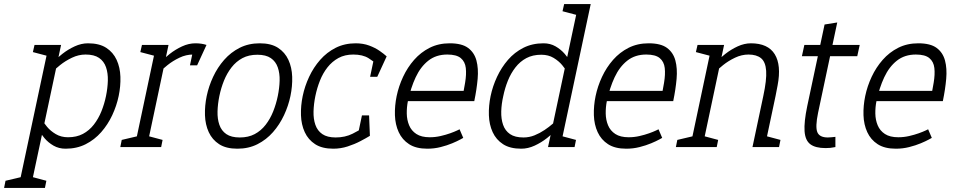

<svg xmlns="http://www.w3.org/2000/svg" viewBox="-100 -720 4686 940"><path d="M199 -500 50 200H-10L139 -500ZM139 -350 109 -360Q109 -360 121.5 -375Q134 -390 155.5 -412Q177 -434 205 -456Q233 -478 265.5 -493Q298 -508 331 -508L319 -453Q285 -453 252.5 -437.5Q220 -422 194.5 -401.5Q169 -381 154 -365.5Q139 -350 139 -350ZM97 -150Q97 -150 105.5 -134.5Q114 -119 130.5 -99Q147 -79 173 -63.5Q199 -48 233 -48L221 8Q188 8 162 -7Q136 -22 117.5 -44Q99 -66 87 -88Q75 -110 69 -125Q63 -140 63 -140ZM233 -48Q275 -48 306 -64.5Q337 -81 359.5 -110Q382 -139 396.5 -175Q411 -211 419 -250Q427 -289 428 -325.5Q429 -362 419 -391Q409 -420 385 -436.5Q361 -453 319 -453L331 -508Q386 -508 420 -486Q454 -464 471 -427Q488 -390 489.5 -344Q491 -298 481 -250Q471 -202 449.5 -156Q428 -110 395.5 -73Q363 -36 319.5 -14Q276 8 221 8ZM137 -445 61 -465 69 -500H149ZM-80 200 -73 165 12 145 0 200ZM40 200 52 145 127 165 120 200Z M844 -453 856 -508ZM665 -500H725L619 0H559ZM883 -448Q875 -450 865 -451.5Q855 -453 844 -453L856 -508Q872 -508 885.5 -506Q899 -504 911 -500ZM665 -350 635 -360Q635 -360 647.5 -375Q660 -390 681.5 -412Q703 -434 731 -456Q759 -478 791.5 -493Q824 -508 857 -508L845 -453Q811 -453 778.5 -437.5Q746 -422 720.5 -401.5Q695 -381 680 -365.5Q665 -350 665 -350ZM663 -445 587 -465 595 -500H675ZM489 0 496 -35 581 -55 569 0ZM609 0 621 -55 696 -35 689 0ZM830 -400 851 -500H911L865 -400Z M912 -250Q922 -298 943.5 -344Q965 -390 997.5 -427Q1030 -464 1073.5 -486Q1117 -508 1172 -508Q1227 -508 1261 -486Q1295 -464 1312 -427Q1329 -390 1330.5 -344Q1332 -298 1322 -250Q1312 -202 1290.5 -156Q1269 -110 1236.5 -73Q1204 -36 1160.5 -14Q1117 8 1062 8Q1007 8 973 -14Q939 -36 922 -73Q905 -110 903.5 -156Q902 -202 912 -250ZM974 -250Q966 -211 965 -174.5Q964 -138 974 -109Q984 -80 1008 -63.5Q1032 -47 1074 -47Q1116 -47 1147 -63.5Q1178 -80 1200.5 -109Q1223 -138 1237.5 -174.5Q1252 -211 1260 -250Q1268 -289 1269 -325Q1270 -361 1260 -390Q1250 -419 1226 -435.5Q1202 -452 1160 -452Q1118 -452 1087 -435.5Q1056 -419 1033.5 -390Q1011 -361 996.5 -325Q982 -289 974 -250Z M1532 8Q1477 8 1443 -14Q1409 -36 1392 -73Q1375 -110 1373.5 -156Q1372 -202 1382 -250Q1392 -298 1413.5 -344Q1435 -390 1467.5 -427Q1500 -464 1543.5 -486Q1587 -508 1642 -508L1630 -453Q1588 -453 1557 -436Q1526 -419 1503.5 -390.5Q1481 -362 1466.5 -325.5Q1452 -289 1444 -250Q1436 -211 1435 -174.5Q1434 -138 1444 -109Q1454 -80 1478 -63.5Q1502 -47 1544 -47ZM1531 8 1543 -47Q1590 -47 1626.5 -65.5Q1663 -84 1685 -99L1711 -55Q1693 -44 1664.5 -29Q1636 -14 1602 -3Q1568 8 1531 8ZM1749 -402Q1733 -417 1704.5 -435Q1676 -453 1629 -453L1641 -508Q1678 -508 1707.5 -497Q1737 -486 1758.5 -471Q1780 -456 1793 -444ZM1672 -155H1707L1711 -55H1651ZM1712 -344 1733 -444H1793L1747 -344Z M2102 -508 2090 -453Q2035 -453 1997 -423Q1959 -393 1935 -341.5Q1911 -290 1897 -225L1842 -250Q1852 -298 1873.5 -344Q1895 -390 1927.5 -427Q1960 -464 2003.5 -486Q2047 -508 2102 -508ZM2150 -87 2168 -45Q2168 -45 2153.5 -37Q2139 -29 2114 -18.5Q2089 -8 2057.5 0Q2026 8 1992 8L2004 -48Q2031 -48 2057 -54Q2083 -60 2104 -67.5Q2125 -75 2137.5 -81Q2150 -87 2150 -87ZM1842 -250 1897 -225Q1891 -195 1891.5 -164Q1892 -133 1903 -106.5Q1914 -80 1938.5 -64Q1963 -48 2004 -48L1992 8Q1937 8 1903 -14Q1869 -36 1852 -73Q1835 -110 1833.5 -156Q1832 -202 1842 -250ZM1891 -275H2222V-225H1881ZM2102 -508Q2161 -508 2191.5 -485.5Q2222 -463 2232.5 -424Q2243 -385 2238.5 -334Q2234 -283 2222 -225H2160Q2170 -273 2177 -314.5Q2184 -356 2180.5 -387Q2177 -418 2156 -435.5Q2135 -453 2090 -453Z M2596 -60 2732 -700H2792L2658 -70ZM2596 -60 2658 -70 2643 0H2583ZM2643 -150 2673 -140Q2673 -140 2661 -125Q2649 -110 2627.5 -88Q2606 -66 2578 -44Q2550 -22 2517.5 -7Q2485 8 2452 8L2463 -47Q2491 -47 2517 -57.5Q2543 -68 2566 -83.5Q2589 -99 2606 -114Q2623 -129 2633 -139.5Q2643 -150 2643 -150ZM2686 -350Q2686 -350 2677.5 -365.5Q2669 -381 2652.5 -401Q2636 -421 2610.5 -436.5Q2585 -452 2550 -452L2561 -508Q2594 -508 2620 -493Q2646 -478 2665 -456Q2684 -434 2696 -412Q2708 -390 2714 -375Q2720 -360 2720 -360ZM2550 -452Q2508 -452 2477 -435.5Q2446 -419 2423.5 -390Q2401 -361 2386.5 -325Q2372 -289 2364 -250Q2355 -211 2354 -174.5Q2353 -138 2363 -109Q2373 -80 2397 -63.5Q2421 -47 2463 -47L2452 8Q2397 8 2363 -14Q2329 -36 2312 -73Q2295 -110 2293.5 -156Q2292 -202 2302 -250Q2312 -298 2333.5 -344Q2355 -390 2387 -427Q2419 -464 2462.5 -486Q2506 -508 2561 -508ZM2662 -700H2742L2730 -645L2654 -665ZM2633 0 2645 -55 2720 -35 2713 0Z M3076 -508 3064 -453Q3009 -453 2971 -423Q2933 -393 2909 -341.5Q2885 -290 2871 -225L2816 -250Q2826 -298 2847.5 -344Q2869 -390 2901.5 -427Q2934 -464 2977.5 -486Q3021 -508 3076 -508ZM3124 -87 3142 -45Q3142 -45 3127.5 -37Q3113 -29 3088 -18.5Q3063 -8 3031.5 0Q3000 8 2966 8L2978 -48Q3005 -48 3031 -54Q3057 -60 3078 -67.5Q3099 -75 3111.5 -81Q3124 -87 3124 -87ZM2816 -250 2871 -225Q2865 -195 2865.5 -164Q2866 -133 2877 -106.5Q2888 -80 2912.5 -64Q2937 -48 2978 -48L2966 8Q2911 8 2877 -14Q2843 -36 2826 -73Q2809 -110 2807.5 -156Q2806 -202 2816 -250ZM2865 -275H3196V-225H2855ZM3076 -508Q3135 -508 3165.5 -485.5Q3196 -463 3206.5 -424Q3217 -385 3212.5 -334Q3208 -283 3196 -225H3134Q3144 -273 3151 -314.5Q3158 -356 3154.5 -387Q3151 -418 3130 -435.5Q3109 -453 3064 -453Z M3697 -250H3637Q3654 -329 3651 -373Q3648 -417 3626 -435Q3604 -453 3564 -453L3576 -508Q3660 -508 3693 -454.5Q3726 -401 3707 -302ZM3385 -500H3445L3339 0H3279ZM3637 -250H3697L3644 0H3584ZM3385 -350 3355 -360Q3355 -360 3367.5 -375Q3380 -390 3401.5 -412Q3423 -434 3451 -456Q3479 -478 3511.5 -493Q3544 -508 3577 -508L3565 -453Q3531 -453 3498.5 -437.5Q3466 -422 3440.5 -401.5Q3415 -381 3400 -365.5Q3385 -350 3385 -350ZM3383 -445 3307 -465 3315 -500H3395ZM3329 0 3341 -55 3416 -35 3409 0ZM3209 0 3216 -35 3301 -55 3289 0ZM3634 0 3646 -55 3721 -35 3714 0Z M3826 -445 3838 -500H4109L4097 -445ZM3990 -50V0Q3975 3 3965 4Q3955 5 3942 5Q3892 5 3867 -14Q3842 -33 3839 -78Q3836 -123 3852 -200L3937 -600L3999 -610L3905 -167Q3891 -99 3901.5 -73Q3912 -47 3953 -47Q3962 -47 3970.5 -48Q3979 -49 3990 -50Z M4396 -508 4384 -453Q4329 -453 4291 -423Q4253 -393 4229 -341.5Q4205 -290 4191 -225L4136 -250Q4146 -298 4167.5 -344Q4189 -390 4221.5 -427Q4254 -464 4297.5 -486Q4341 -508 4396 -508ZM4444 -87 4462 -45Q4462 -45 4447.5 -37Q4433 -29 4408 -18.5Q4383 -8 4351.5 0Q4320 8 4286 8L4298 -48Q4325 -48 4351 -54Q4377 -60 4398 -67.5Q4419 -75 4431.5 -81Q4444 -87 4444 -87ZM4136 -250 4191 -225Q4185 -195 4185.5 -164Q4186 -133 4197 -106.5Q4208 -80 4232.5 -64Q4257 -48 4298 -48L4286 8Q4231 8 4197 -14Q4163 -36 4146 -73Q4129 -110 4127.5 -156Q4126 -202 4136 -250ZM4185 -275H4516V-225H4175ZM4396 -508Q4455 -508 4485.5 -485.5Q4516 -463 4526.5 -424Q4537 -385 4532.5 -334Q4528 -283 4516 -225H4454Q4464 -273 4471 -314.5Q4478 -356 4474.5 -387Q4471 -418 4450 -435.5Q4429 -453 4384 -453Z"/></svg>

Font: Epunda Slab Light
Style: Italic
Weight: 300
Italic angle: -12°
Designer: Simon Atzbach
Foundry: typofactur
Version: Version 1.102